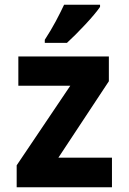

<svg xmlns="http://www.w3.org/2000/svg" viewBox="-20 -786 540 806"><path d="M50 0V-92L275 -426H57V-549H437V-445L225 -124H450V0ZM168 -606H261Q296 -638 338 -683Q380 -728 400 -757V-766H249Q233 -732 213.5 -695.5Q194 -659 168 -619Z"/></svg>

Font: Noto Sans Mono Condensed Extra
Style: Regular
Weight: 800
Width: 3
Designer: Monotype Design Team
Foundry: Monotype Imaging Inc.
Version: Version 1.900